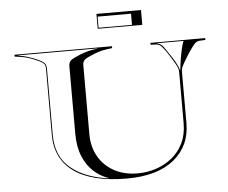

<svg xmlns="http://www.w3.org/2000/svg" viewBox="-59 -948 1224 1030"><g transform="rotate(-5 553.5 -433.0)"><path d="M497 -800V-880H737V-800ZM502 -805H682V-865H502ZM1037.5 -688.5Q1020 -688 1007.5 -673.8Q995 -659.5 981 -639Q975.5 -631 966 -615.8Q956.5 -600.5 947 -584.5Q937.5 -568.5 932.5 -557Q927 -545 927 -532.5V-255Q927 -131.5 837.5 -58.8Q748 14 584.5 14Q395 14 298.5 -55.8Q202 -125.5 202 -255V-612.5Q202 -633 188.8 -643Q175.5 -653 138 -667.5Q113.5 -677.5 92 -682Q70.5 -686.5 40 -690V-700H565V-690Q534.5 -686.5 513 -682Q491.5 -677.5 467 -667.5Q429.5 -652.5 416.2 -642.8Q403 -633 403 -612.5V-240Q403 -174 432.2 -121.5Q461.5 -69 515.8 -38.8Q570 -8.5 644.5 -8.5Q695 -8.5 742.5 -24.2Q790 -40 828.5 -71Q867 -102 889.5 -148.2Q912 -194.5 912 -255V-532.5Q912 -545 906.5 -557Q901.5 -568.5 892 -584.5Q882.5 -600.5 873 -615.8Q863.5 -631 858 -639Q844 -659.5 831.5 -673.8Q819 -688 801.5 -688.5L772 -690V-700H1067V-690ZM918.5 -537.5Q921.5 -566 926.5 -597.2Q931.5 -628.5 937.5 -654.8Q943.5 -681 950 -695H804.5Q829.5 -689.5 842 -671Q854.5 -652.5 878.5 -617Q895 -592.5 904.8 -572.8Q914.5 -553 918.5 -537.5ZM60 -693.5Q91 -688.5 108.8 -682.8Q126.5 -677 141 -671.5Q173.5 -659 190.2 -647.5Q207 -636 207 -612.5V-254Q207 -138 282.8 -75Q358.5 -12 485 4V2.5Q443 -11.5 407.2 -43.2Q371.5 -75 349.8 -126.5Q328 -178 328 -249.5V-612.5Q328 -636 342.8 -646.5Q357.5 -657 394.5 -671.5Q416.5 -680 437.2 -685.2Q458 -690.5 485 -693.5V-695H60Z"/></g></svg>

Font: Engraving Unshaded CC
Style: Bold
Weight: 700
Designer: indestructible type*
Foundry: Cowboy Collective
Version: Version 1.000